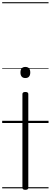

<svg xmlns="http://www.w3.org/2000/svg" viewBox="-20 -1130 466 1764"><path d="M213 614Q186 614 186 595V-266Q186 -275 192.5 -280Q199 -285 213 -285Q240 -285 240 -266V595Q240 605 233 609.5Q226 614 213 614ZM213 -413Q191 -413 179.5 -426Q168 -439 168 -464Q168 -490 179.5 -502.5Q191 -515 213 -515Q235 -515 246.5 -502.5Q258 -490 258 -464Q258 -439 246.5 -426Q235 -413 213 -413ZM0 590H426V600H0ZM0 -20H426V0H0ZM0 -505H426V-500H0ZM0 -1110H426V-1100H0Z"/></svg>

Font: Playwrite FR Moderne Guides
Style: Regular
Weight: 400
Designer: Veronika Burian, José Scaglione
Foundry: TypeTogether
Version: Version 1.003